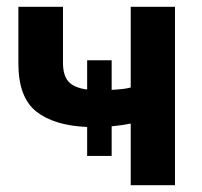

<svg xmlns="http://www.w3.org/2000/svg" viewBox="-20 -544 592 564"><path d="M364 0V-181Q340 -176 308 -173V-86H236V-171Q139 -175 86.5 -216.5Q34 -258 34 -358V-524H165V-360Q165 -322 181.5 -304Q198 -286 236 -281V-367H308V-280Q326 -281 339.5 -282.5Q353 -284 364 -287V-524H494V0Z"/></svg>

Font: Ubuntu Sans
Style: Bold
Weight: 700
Designer: Dalton Maag Ltd
Foundry: Dalton Maag Ltd
Version: Version 1.006; ttfautohint (v1.8.4.7-5d5b)